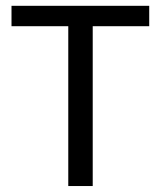

<svg xmlns="http://www.w3.org/2000/svg" viewBox="-20 -624 540 644"><path d="M18.6 -604.5H480.5V-536.1H291V0H209V-536.1H18.6Z"/></svg>

Font: BabelStone Pseudographica Colour
Style: Regular
Weight: 400
Designer: Andrew West
Foundry: BabelStone
Version: Version 16.0.0